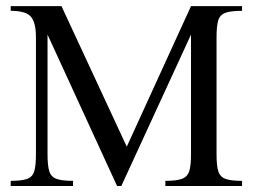

<svg xmlns="http://www.w3.org/2000/svg" viewBox="-20 -619 845 639"><path d="M785.6 0H530.3V-17.1Q567.4 -17.1 585.7 -23.9Q604 -30.8 609.9 -49.6Q615.7 -68.4 615.7 -104.5V-503.9L383.8 0H369.6L138.2 -503.9V-104.5Q138.2 -67.9 144 -49.1Q149.9 -30.3 168 -23.7Q186 -17.1 223.1 -17.1V0H15.6V-17.1Q53.2 -17.1 71 -23.9Q88.9 -30.8 94.2 -49.6Q99.6 -68.4 99.6 -104.5V-495.6Q99.6 -543.9 82.8 -563.5Q65.9 -583 15.6 -583V-598.6H184.6L401.9 -130.9L615.7 -598.6H785.6V-583Q748 -583 729.7 -576.2Q711.4 -569.3 706.1 -550.5Q700.7 -531.7 700.7 -495.6V-104.5Q700.7 -67.9 706.5 -49.1Q712.4 -30.3 730.5 -23.7Q748.5 -17.1 785.6 -17.1Z"/></svg>

Font: Scheherazade New
Style: Regular
Weight: 400
Designer: SIL International
Foundry: SIL International
Version: Version 4.000